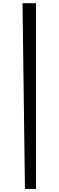

<svg xmlns="http://www.w3.org/2000/svg" viewBox="-20 -982 377 1236"><path d="M125 -961.6 140.6 234.4H211.6V-961.6Z"/></svg>

Font: Inter 465
Style: Regular
Weight: 400
Designer: Rasmus Andersson
Foundry: rsms
Version: Version 3.019;Glyphs 3.1.2 (3151)